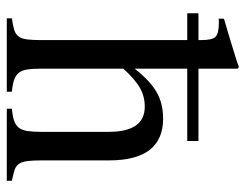

<svg xmlns="http://www.w3.org/2000/svg" viewBox="-99 -624 723 565"><g transform="rotate(90 262.5 -341.5)"><path d="M300 0V-15Q322 -17 335 -21.5Q348 -26 355.5 -35Q363 -44 365.5 -60Q368 -76 368 -102V-300Q368 -406 294 -406Q264 -406 239 -392Q214 -378 182 -343V-102Q182 -76 184.5 -60Q187 -44 194.5 -35Q202 -26 215 -21.5Q228 -17 250 -15V0H34V-15Q56 -18 68.5 -22Q81 -26 87.5 -35Q94 -44 96 -60Q98 -76 98 -102V-531H19V-564H98V-572Q98 -604 88.5 -614Q79 -624 47 -624Q44 -624 40.5 -624Q37 -624 35 -623V-639L62 -647Q83 -653 99 -658Q115 -663 128 -667Q141 -671 152.5 -674.5Q164 -678 177 -683L182 -680V-564H395V-531H182V-376Q217 -421 250.5 -440.5Q284 -460 329 -460Q452 -460 452 -301V-102Q452 -76 454 -60.5Q456 -45 462 -36Q468 -27 480 -23Q492 -19 512 -15V0Z"/></g></svg>

Font: STIXGeneralUnicodeRegular
Style: Regular
Weight: 400
Designer: MicroPress Inc., with final additions and corrections provided by Coen Hoffman, Elsevier (retired)
Version: Version 1.1.0